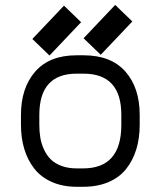

<svg xmlns="http://www.w3.org/2000/svg" viewBox="-20 -732 640 765"><path d="M536.6 -274.4V-234.4Q536.6 -180.7 522.9 -136.5Q509.3 -92.3 482.4 -58.6Q455.6 -24.9 411.9 -6.3Q368.2 12.2 311 12.2H286.1Q230 12.2 186.8 -6.8Q143.6 -25.9 116.9 -59.8Q90.3 -93.8 76.9 -137.9Q63.5 -182.1 63.5 -234.9V-273.9Q63.5 -381.3 120.1 -446.5Q176.8 -511.7 285.2 -511.7H313Q422.4 -511.7 479.5 -447Q536.6 -382.3 536.6 -274.4ZM313 -438.5H285.2Q136.7 -438.5 136.7 -273.9V-234.9Q136.7 -207.5 140.6 -183.8Q144.5 -160.2 155 -137Q165.5 -113.8 181.9 -97.4Q198.2 -81.1 224.9 -71Q251.5 -61 286.1 -61H311Q463.4 -61 463.4 -234.4V-274.4Q463.4 -438.5 313 -438.5ZM381.3 -513.7 313 -579.6 439 -712.4 507.3 -646.5ZM177.2 -510.7 108.9 -576.7 234.9 -709.5 303.2 -643.6Z"/></svg>

Font: Anka/Coder
Style: Regular
Weight: 400
Monospace: yes
Version: Version 001.100